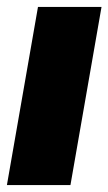

<svg xmlns="http://www.w3.org/2000/svg" viewBox="-25 -536 314 556"><path d="M179 0H-5L85 -516H269Z"/></svg>

Font: Creato Display Black
Style: Italic
Weight: 900
Italic angle: -10°
Version: Version 1.000